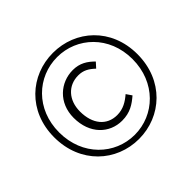

<svg xmlns="http://www.w3.org/2000/svg" viewBox="-168 -934 1158 1158"><g transform="rotate(-45 411.0 -355.5)"><path d="M411 12C603 12 766 -133 766 -357C766 -580 603 -723 411 -723C219 -723 56 -580 56 -357C56 -133 219 12 411 12ZM411 -24C242 -24 98 -158 98 -357C98 -555 242 -687 411 -687C579 -687 724 -555 724 -357C724 -158 579 -24 411 -24ZM417 -138C487 -138 528 -167 569 -202L545 -237C510 -207 472 -183 420 -183C332 -183 276 -250 276 -357C276 -454 336 -519 423 -519C466 -519 495 -502 528 -471L557 -503C521 -539 482 -565 422 -565C317 -565 222 -486 222 -357C222 -219 311 -138 417 -138Z"/></g></svg>

Font: Noto Sans KR Light
Style: Regular
Weight: 300
Designer: Ryoko NISHIZUKA 西塚涼子 (kana, bopomofo & ideographs); Paul D. Hunt (Latin, Greek & Cyrillic); Sandoll Communications 산돌커뮤니
Foundry: Adobe
Version: Version 2.004;hotconv 1.0.118;makeotfexe 2.5.65603